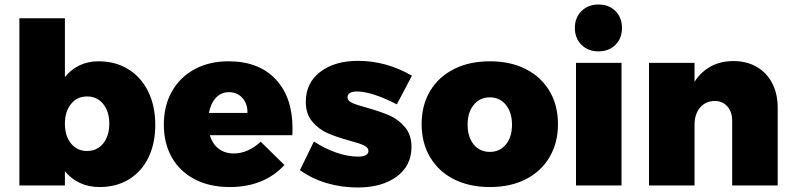

<svg xmlns="http://www.w3.org/2000/svg" viewBox="-20 -823 3517 852"><path d="M669 -269Q669 -186 638.5 -123.5Q608 -61 552 -27Q496 7 422 7Q374 7 335 -11Q296 -29 268 -63V0H66V-742H268V-481Q295 -515 333 -533Q371 -551 417 -551Q492 -551 549 -516Q606 -481 637.5 -417Q669 -353 669 -269ZM465 -274Q465 -328 438 -361.5Q411 -395 366 -395Q322 -395 295 -361.5Q268 -328 268 -274Q268 -220 295 -186.5Q322 -153 366 -153Q411 -153 438 -186.5Q465 -220 465 -274Z M1278 -254Q1278 -233 1277 -223H911Q923 -184 950.5 -163Q978 -142 1017 -142Q1080 -142 1137 -194L1242 -91Q1199 -43 1137.5 -18Q1076 7 1000 7Q910 7 844 -27.5Q778 -62 742.5 -124.5Q707 -187 707 -270Q707 -354 743 -417.5Q779 -481 844 -516Q909 -551 994 -551Q1128 -551 1203 -471.5Q1278 -392 1278 -254ZM996 -414Q961 -414 938 -389Q915 -364 907 -322H1078Q1079 -362 1056 -388Q1033 -414 996 -414Z M1563 -417Q1544 -417 1533 -410.5Q1522 -404 1522 -391Q1522 -376 1542.5 -366.5Q1563 -357 1608 -345Q1668 -328 1707.5 -311Q1747 -294 1776.5 -259.5Q1806 -225 1806 -171Q1806 -88 1740.5 -39.5Q1675 9 1567 9Q1495 9 1429.5 -10.5Q1364 -30 1311 -68L1373 -195Q1424 -162 1474.5 -145Q1525 -128 1570 -128Q1591 -128 1603 -134.5Q1615 -141 1615 -153Q1615 -168 1595.5 -177.5Q1576 -187 1531 -199Q1473 -215 1434 -232Q1395 -249 1366 -283Q1337 -317 1337 -371Q1337 -455 1401 -504Q1465 -553 1569 -553Q1694 -553 1808 -487L1741 -360Q1630 -417 1563 -417Z M2456 -272Q2456 -189 2418.5 -125.5Q2381 -62 2313 -27.5Q2245 7 2154 7Q2063 7 1994.5 -27.5Q1926 -62 1888.5 -125.5Q1851 -189 1851 -272Q1851 -356 1888.5 -419Q1926 -482 1994.5 -516.5Q2063 -551 2154 -551Q2245 -551 2313 -516.5Q2381 -482 2418.5 -419Q2456 -356 2456 -272ZM2055 -270Q2055 -215 2082 -182Q2109 -149 2154 -149Q2198 -149 2225 -182Q2252 -215 2252 -270Q2252 -324 2225 -357.5Q2198 -391 2154 -391Q2109 -391 2082 -357.5Q2055 -324 2055 -270Z M2536 -544H2738V0H2536ZM2740 -699Q2740 -653 2711 -624Q2682 -595 2636 -595Q2590 -595 2560.5 -624Q2531 -653 2531 -699Q2531 -745 2560.5 -774Q2590 -803 2636 -803Q2682 -803 2711 -774Q2740 -745 2740 -699Z M3431 -345V0H3229V-287Q3229 -327 3207.5 -351Q3186 -375 3151 -375Q3110 -374 3086 -345Q3062 -316 3062 -269V0H2860V-544H3062V-460Q3091 -505 3134.5 -528.5Q3178 -552 3235 -552Q3293 -552 3337.5 -526.5Q3382 -501 3406.5 -454Q3431 -407 3431 -345Z"/></svg>

Font: Gontserrat ExtraBold
Style: Regular
Weight: 800
Designer: Julieta Ulanovsky
Foundry: Julieta Ulanovsky
Version: Version 6.001